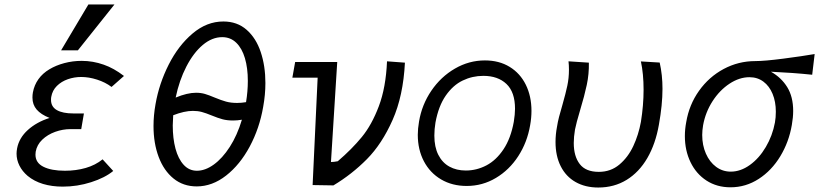

<svg xmlns="http://www.w3.org/2000/svg" viewBox="-20 -827 3660 858"><path d="M103.5 -41Q79.5 -61.5 66.8 -87Q54 -112.5 54 -140.5Q54 -151 56.5 -164.5Q65.5 -211 104.5 -246.2Q143.5 -281.5 201.5 -300Q162.5 -315.5 143.8 -337.5Q125 -359.5 125 -391Q125 -403.5 127 -414Q133 -447 151.8 -473.2Q170.5 -499.5 201 -517.5Q230 -535 267.5 -545Q305 -555 345 -555Q395.5 -555 443.5 -538Q488.5 -522.5 534 -487.5L478.5 -438.5Q450.5 -459.5 413.8 -471.2Q377 -483 343 -483Q312 -483 283.2 -473Q254.5 -463 234.2 -443Q214 -423 209 -394Q208 -389.5 208 -380.5Q208 -350 234 -335Q260 -320 308.5 -320H355L343 -250H295Q260.5 -250 226.5 -237.8Q192.5 -225.5 168.8 -202.8Q145 -180 139.5 -149Q138.5 -144.5 138.5 -136Q138.5 -99.5 174 -81.8Q209.5 -64 270 -64Q320 -64 363.2 -76.5Q406.5 -89 438.5 -115L486 -63Q449 -32.5 387.2 -12.8Q325.5 7 260.5 7Q212 7 172.2 -5Q132.5 -17 103.5 -41ZM253 -602 375 -807H491.5L328 -602Z M666 -264Q666 -311.5 675 -361.5Q691 -453.5 734 -538.5Q777 -623.5 840.5 -677.2Q904 -731 978 -731Q1040 -731 1082.2 -693.8Q1124.5 -656.5 1145.2 -594.2Q1166 -532 1166 -456Q1166 -403.5 1156 -349Q1139.5 -253.5 1096 -172.2Q1052.5 -91 990.5 -42.5Q928.5 6 859 6Q799 6 755.5 -29.2Q712 -64.5 689 -125.8Q666 -187 666 -264ZM1061 -292Q1040.5 -288.5 1021.5 -288.5Q995 -288.5 974.5 -294Q954 -299.5 926 -311Q900.5 -321.5 882.2 -326.5Q864 -331.5 842 -331.5Q804 -331.5 754 -312Q752 -281 752 -266.5Q752 -208.5 764.2 -162.8Q776.5 -117 800.8 -90.5Q825 -64 860 -64Q897 -64 935.2 -91.5Q973.5 -119 1006.8 -170.5Q1040 -222 1061 -292ZM856 -412.5Q878 -412.5 895.8 -407.2Q913.5 -402 939.5 -391Q968.5 -379 990 -373Q1011.5 -367 1039.5 -367Q1059 -367 1079.5 -370.5Q1087.5 -418.5 1087.5 -465.5Q1087.5 -523 1074.5 -567Q1061.5 -611 1035.8 -636Q1010 -661 973 -661Q927.5 -661 886 -626Q844.5 -591 812.8 -529.5Q781 -468 765 -391Q817 -412.5 856 -412.5Z M1399.5 -480H1286.5L1299 -550H1487L1459 -103Q1472 -103 1489.5 -106.5Q1552.5 -160.5 1597 -214.8Q1641.5 -269 1673 -352.5Q1704.5 -436 1709.5 -553L1789.5 -547Q1782 -398.5 1734.5 -291.2Q1687 -184 1619.8 -116Q1552.5 -48 1470 1.5L1377 0Z M1847 -224.5Q1847 -251.5 1852.5 -283.5Q1865 -359 1907.5 -421.5Q1950 -484 2013 -520.5Q2076 -557 2147 -557Q2210.5 -557 2257.5 -528.2Q2304.5 -499.5 2329.8 -448.2Q2355 -397 2355 -331.5Q2355 -300 2349 -267Q2336 -191 2296 -129.2Q2256 -67.5 2196 -31.8Q2136 4 2065.5 4Q2001 4 1951.2 -25.2Q1901.5 -54.5 1874.2 -106.5Q1847 -158.5 1847 -224.5ZM2276 -282.5Q2281.5 -316.5 2281.5 -341Q2281.5 -415.5 2243.2 -451.8Q2205 -488 2140 -488Q2091 -488 2047.8 -467.2Q2004.5 -446.5 1972 -399.8Q1939.5 -353 1926 -279.5Q1921 -249.5 1921 -221Q1921 -170 1938.8 -135Q1956.5 -100 1988.2 -82.5Q2020 -65 2061.5 -65Q2110 -65 2153.8 -88Q2197.5 -111 2230 -159.8Q2262.5 -208.5 2276 -282.5Z M2462.5 -192.5Q2462.5 -226 2469 -260Q2472.5 -282.5 2478.2 -304.5Q2484 -326.5 2493.5 -359Q2508 -410 2515.2 -444Q2522.5 -478 2522.5 -515.5Q2522.5 -536.5 2520.5 -553L2611.5 -547Q2612.5 -496 2602.2 -447.8Q2592 -399.5 2572.5 -335Q2555 -276.5 2549.5 -248Q2544 -215 2544 -188Q2544 -128.5 2570.8 -93.8Q2597.5 -59 2656 -59Q2709 -59 2747.8 -91.5Q2786.5 -124 2810 -174.2Q2833.5 -224.5 2844 -282Q2856 -356.5 2856 -426Q2856 -497 2844 -552.5L2928 -547.5Q2940.5 -492 2940.5 -430Q2940.5 -359 2924.5 -270Q2909.5 -184 2872.8 -120.8Q2836 -57.5 2780.2 -23.2Q2724.5 11 2653.5 11Q2595.5 11 2552.2 -13.5Q2509 -38 2485.8 -84Q2462.5 -130 2462.5 -192.5Z M3040.5 -219Q3040.5 -249.5 3046.5 -281Q3059.5 -359 3103.8 -421.2Q3148 -483.5 3214 -518.8Q3280 -554 3355 -554Q3396.5 -554 3481 -565Q3565.5 -576 3620.5 -585.5L3609.5 -493Q3523.5 -502 3425 -506.5Q3471.5 -480.5 3498 -437.5Q3524.5 -394.5 3524.5 -331Q3524.5 -302.5 3518.5 -268.5Q3505.5 -192.5 3467 -128.8Q3428.5 -65 3370.5 -27.5Q3312.5 10 3244.5 10Q3183.5 10 3137.2 -20Q3091 -50 3065.8 -102.2Q3040.5 -154.5 3040.5 -219ZM3443 -279.5Q3447 -301.5 3447 -328Q3447 -372.5 3432.5 -407.5Q3418 -442.5 3391.5 -462.2Q3365 -482 3329 -482Q3284 -482 3240 -453Q3196 -424 3164.2 -374.8Q3132.5 -325.5 3122 -267.5Q3118 -243.5 3118 -224Q3118 -178 3134.5 -140.5Q3151 -103 3180 -81.5Q3209 -60 3245.5 -60Q3289.5 -60 3331 -89.8Q3372.5 -119.5 3402.2 -170Q3432 -220.5 3443 -279.5Z"/></svg>

Font: JuliaMono Italic
Style: Regular
Weight: 400
Italic angle: -9°
Monospace: yes
Designer: cormullion
Foundry: corm
Version: Version 0.049; ttfautohint (v1.8.4)